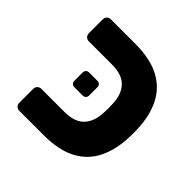

<svg xmlns="http://www.w3.org/2000/svg" viewBox="-150 -709 847 847"><g transform="rotate(45 273.5 -285.5)"><path d="M80.5 0Q69.9 0 62.6 -7.2Q55.4 -14.5 55.4 -25.1V-112.2Q55.4 -122.9 62.6 -130.1Q69.9 -137.4 80.5 -137.4H225.6Q286.6 -137.4 316.8 -168.2Q347 -199 349.8 -255.9Q350.8 -273.9 350.8 -285.7Q350.8 -297.5 349.8 -315.1Q347.4 -372.6 317 -403.1Q286.6 -433.6 225.6 -433.6H80.5Q69.9 -433.6 62.6 -440.9Q55.4 -448.1 55.4 -458.8V-545.9Q55.4 -556.5 62.6 -563.8Q69.9 -571 80.5 -571H230.6Q326.9 -571 386 -539.4Q445.1 -507.8 473.8 -450.1Q502.5 -392.5 505.7 -315.1Q506.7 -297.5 506.7 -285.7Q506.7 -273.9 505.7 -255.9Q502.5 -178.9 473.8 -121.1Q445.1 -63.2 386 -31.6Q326.9 0 230.6 0ZM180.6 -245.4Q158.6 -245.4 158.6 -267.4V-315.4Q158.6 -337.4 180.6 -337.4H228.6Q250.6 -337.4 250.6 -315.4V-267.4Q250.6 -245.4 228.6 -245.4Z"/></g></svg>

Font: Rubik Light
Style: Regular
Weight: 300
Designer: Hubert and Fischer
Foundry: Hubert and Fischer
Version: Version 2.300;gftools[0.9.30]